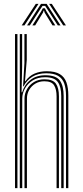

<svg xmlns="http://www.w3.org/2000/svg" viewBox="-20 -977 430 997"><path d="M322.8 0V-479.5Q322.8 -517.2 313.6 -543.4Q304.5 -569.5 282 -583Q259.5 -596.5 219.5 -596.5Q177.2 -596.5 147.8 -578.4Q118.2 -560.2 102.5 -528.8H99.8L106.8 -649.5V-800H119V-666.5L109.8 -555.5H112.2Q131 -582.8 159.5 -594.9Q188 -607 222.2 -607Q266 -607 290.4 -592.2Q314.8 -577.5 324.8 -549.4Q334.8 -521.2 334.8 -480.5V0ZM58 0V-800H70.5V0ZM107.2 0V-465.5Q107.2 -490.8 119.9 -513.5Q132.5 -536.2 155.9 -550.8Q179.2 -565.2 211.2 -565.2Q254.8 -565.2 270.4 -542.5Q286 -519.8 286 -477V0H273.8V-476.8Q273.8 -513.2 260.8 -534.1Q247.8 -555 210 -555Q184 -555 163.6 -542.8Q143.2 -530.5 131.6 -510.4Q120 -490.2 120 -466L119.8 0ZM82.8 0V-800H95V-631.8L92 -498H95.2Q107.5 -538.5 138.8 -562.5Q170 -586.5 216.2 -586.2Q271.5 -586 291 -558.4Q310.5 -530.8 310.5 -479V0H298V-478.2Q298 -525.5 280.4 -550.8Q262.8 -576 213.8 -576Q176.8 -576 150.4 -559.8Q124 -543.5 109.8 -518.1Q95.5 -492.8 95.5 -465V0ZM92.5 -845 165.8 -956.8H179.8L106.8 -845ZM120.5 -845 192.8 -956.8H222.2L294.5 -845H280.2L227.2 -927.2L214.5 -946.5H200.8L187.8 -927L134.8 -845ZM148 -845 194.2 -918.5 202.5 -934.2H212.8L221 -918.5L267 -845H252.8L211.8 -911.5L208.8 -922H206.5L203.2 -911.5L162.5 -845ZM308.2 -845 235.2 -956.8H249L322.5 -845Z"/></svg>

Font: Big Shoulders Inline Text Thin Light
Style: Regular
Weight: 300
Version: Version 2.002